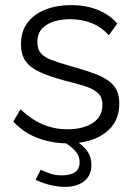

<svg xmlns="http://www.w3.org/2000/svg" viewBox="-20 -550 523 750"><path d="M246 10Q182 10 127 -11Q72 -32 32 -75L60 -123Q104 -82 148.5 -63.5Q193 -45 243 -45Q304 -45 342 -69.5Q380 -94 380 -140Q380 -171 361.5 -187.5Q343 -204 308.5 -214.5Q274 -225 226 -237Q172 -252 135.5 -268.5Q99 -285 80.5 -310.5Q62 -336 62 -377Q62 -428 87.5 -461.5Q113 -495 157.5 -512.5Q202 -530 257 -530Q317 -530 363 -511Q409 -492 438 -458L405 -412Q377 -444 338.5 -459.5Q300 -475 253 -475Q221 -475 192 -466.5Q163 -458 144.5 -438.5Q126 -419 126 -385Q126 -357 140 -341.5Q154 -326 182 -315.5Q210 -305 251 -293Q310 -277 354 -260.5Q398 -244 422 -218Q446 -192 446 -145Q446 -72 391 -31Q336 10 246 10ZM233 180Q208 180 177.5 173Q147 166 119 152L139 113Q160 123 179 129Q198 135 222 135Q255 135 273 122.5Q291 110 291 84Q291 58 273 38.5Q255 19 221 0L250 -19Q289 5 313 30.5Q337 56 337 95Q337 135 309 157.5Q281 180 233 180Z"/></svg>

Font: Raleway Thin
Style: Regular
Weight: 400
Version: Version 4.026